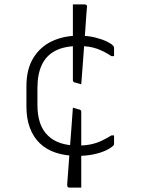

<svg xmlns="http://www.w3.org/2000/svg" viewBox="-20 -787 640 872"><path d="M337 -625Q379 -625 411 -617Q443 -609 464 -599Q485 -589 492 -581Q496 -577 497 -574.5Q498 -572 498 -568Q498 -563 498 -557Q498 -551 498 -544.5Q498 -538 498 -532H486Q455 -553 421 -565.5Q387 -578 337 -578Q273 -578 231.5 -556.5Q190 -535 170 -492.5Q150 -450 150 -387V-310Q150 -264 162 -228.5Q174 -193 199 -170Q222 -148 255.5 -137Q289 -126 332 -126Q367 -126 393 -131.5Q419 -137 441 -147.5Q463 -158 486 -172H498Q498 -166 498 -159.5Q498 -153 498 -147Q498 -141 498 -134Q498 -132 497.5 -130Q497 -128 495 -126Q483 -114 459 -103Q435 -92 402.5 -85.5Q370 -79 333 -79Q277 -79 233.5 -93.5Q190 -108 160.5 -136.5Q131 -165 115.5 -207Q100 -249 100 -303V-395Q100 -473 131.5 -524Q163 -575 216.5 -600Q270 -625 337 -625ZM349 -404 322 -412Q319 -412 316.5 -413.5Q314 -415 312.5 -417.5Q311 -420 311 -423Q311 -466 311 -512.5Q311 -559 311 -603Q311 -647 311 -683Q311 -704 311 -725Q311 -746 311 -767Q322 -767 330 -767Q338 -767 346 -767Q354 -767 365 -767Q368 -767 370.5 -765.5Q373 -764 374.5 -761.5Q376 -759 375 -754Q374 -746 372 -719Q370 -692 367.5 -653Q365 -614 361.5 -570Q358 -526 355 -482.5Q352 -439 349 -404ZM311 -298 338 -290Q342 -290 344 -288.5Q346 -287 347.5 -285Q349 -283 349 -279Q349 -236 349 -191.5Q349 -147 349 -103.5Q349 -60 349 -19Q349 2 349 23Q349 44 349 65Q338 65 330 65Q322 65 314.5 65Q307 65 295 65Q292 65 289.5 63.5Q287 62 286 59Q285 56 285 52Q288 14 291 -28.5Q294 -71 297.5 -116.5Q301 -162 304.5 -208Q308 -254 311 -298Z"/></svg>

Font: Recursive Monospace Light
Style: Regular
Weight: 300
Version: Version 1.047